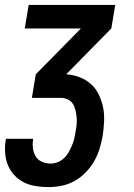

<svg xmlns="http://www.w3.org/2000/svg" viewBox="-28 -540 548 783"><path d="M170 223Q144 223 118 219Q92 215 70 204Q48 193 31 175Q14 157 4.5 134Q-5 111 -7 85Q-9 59 -5 33L-4 26H107V29Q104 48 106.5 66Q109 84 118 98.5Q127 113 143.5 120Q160 127 178 127Q193 127 207 121.5Q221 116 232.5 105.5Q244 95 251.5 81.5Q259 68 265 54.5Q271 41 274.5 26.5Q278 12 280 -2Q283 -17 284.5 -32.5Q286 -48 284.5 -62.5Q283 -77 279.5 -91.5Q276 -106 268.5 -117.5Q261 -129 247.5 -135Q234 -141 219 -141H102L118 -237L302 -424H73L89 -520H442L426 -424L242 -237Q271 -235 297 -225Q323 -215 343 -197Q363 -179 375 -154Q387 -129 392.5 -101.5Q398 -74 396.5 -45Q395 -16 391 13Q386 40 378 66.5Q370 93 356 117.5Q342 142 321.5 163Q301 184 276 198Q251 212 224 217.5Q197 223 170 223Z"/></svg>

Font: Iosevka Term Curly Oblique
Style: Bold
Weight: 700
Italic angle: -9°
Designer: Belleve Invis
Foundry: Belleve Invis
Version: Version 32.3.0